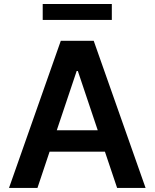

<svg xmlns="http://www.w3.org/2000/svg" viewBox="-20 -929 764 949"><path d="M280.5 -727.3H443.2L699.6 0H558.9L498.6 -179.3H225.1L165.1 0H24.5ZM260.7 -285.2H463.1L364.7 -578.1H359ZM532.7 -909.1V-830.6H191.1V-909.1Z"/></svg>

Font: Inter P Semi Bold
Style: Regular
Weight: 600
Designer: Rasmus Andersson
Foundry: rsms
Version: Version 3.018;git-588b23468